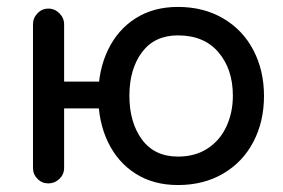

<svg xmlns="http://www.w3.org/2000/svg" viewBox="-20 -529 826 560"><path d="M266.6 -249Q266.6 -324.2 294.9 -383.3Q323.2 -442.4 375.5 -475.6Q427.7 -508.8 499 -508.8Q574.2 -508.8 631.3 -475.1Q688.5 -441.4 719.2 -382.3Q750 -323.2 750 -249Q750 -174.8 719.2 -115.7Q688.5 -56.6 631.3 -22.9Q574.2 10.7 499 10.7Q427.7 10.7 375.5 -22.5Q323.2 -55.7 294.9 -114.7Q266.6 -173.8 266.6 -249ZM76.2 -39.1V-458Q76.2 -476.6 89.4 -490.2Q102.5 -503.9 121.1 -503.9Q139.6 -503.9 153.3 -490.2Q167 -476.6 167 -458V-39.1Q167 -20.5 153.3 -7.3Q139.6 5.9 121.1 5.9Q102.5 5.9 89.4 -7.3Q76.2 -20.5 76.2 -39.1ZM134.8 -291H318.4V-212.9H134.8ZM659.2 -250Q659.2 -327.1 617.2 -376.5Q575.2 -425.8 499 -425.8Q430.7 -425.8 394 -376.5Q357.4 -327.1 357.4 -250Q357.4 -171.9 394 -122.1Q430.7 -72.3 499 -72.3Q549.8 -72.3 585.9 -96.2Q622.1 -120.1 640.6 -160.6Q659.2 -201.2 659.2 -250Z"/></svg>

Font: jf-openhuninn-2.1
Style: Regular
Weight: 400
Designer: [Kosugi Maru]
Designed by MOTOYA      

[Varela Round]
Joe Prince (Latin component); Avraham Cornfeld (Hebrew component)
Foundry: justfont Co., Ltd.
Version: 2.1